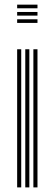

<svg xmlns="http://www.w3.org/2000/svg" viewBox="-20 -814 237 834"><path d="M54.5 -778V-793.8H142.8V-778ZM54.5 -714.5V-730.2H142.8V-714.5ZM54.5 -746.2V-762H142.8V-746.2ZM125 0V-600H142.8V0ZM54.5 0V-600H72.2V0ZM89.8 0V-600H107.5V0Z"/></svg>

Font: Big Shoulders Inline Text Thin Medium
Style: Regular
Weight: 500
Version: Version 2.002